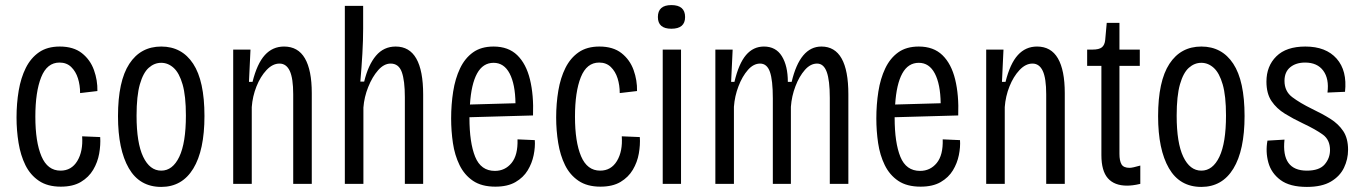

<svg xmlns="http://www.w3.org/2000/svg" viewBox="-20 -723 5357 755"><path d="M219 11Q167 11 133 -12Q99 -35 80 -73.5Q61 -112 53 -161Q45 -210 45 -261Q45 -316 53.5 -366.5Q62 -417 81.5 -456Q101 -495 133.5 -517.5Q166 -540 215 -540Q269 -540 302 -514Q335 -488 349.5 -447.5Q364 -407 363 -365L295 -357Q295 -388 286.5 -415Q278 -442 260 -459.5Q242 -477 214 -477Q165 -477 142 -419.5Q119 -362 119 -264Q119 -165 143 -108.5Q167 -52 218 -52Q261 -52 284 -90Q307 -128 303 -187L374 -184Q376 -153 370 -119Q364 -85 346.5 -55.5Q329 -26 298 -7.5Q267 11 219 11Z M614 12Q529 12 486.5 -61.5Q444 -135 444 -266Q444 -404 488.5 -472Q533 -540 614 -540Q695 -540 739.5 -472.5Q784 -405 784 -267Q784 -132 740 -60Q696 12 614 12ZM614 -52Q659 -52 685 -106.5Q711 -161 711 -269Q711 -346 698 -391Q685 -436 663 -456Q641 -476 614 -476Q587 -476 565 -456.5Q543 -437 530 -391.5Q517 -346 517 -268Q517 -161 543 -106.5Q569 -52 614 -52Z M897 0V-528H965L959 -401H973Q991 -473 1021.5 -506.5Q1052 -540 1097 -540Q1152 -540 1179 -493.5Q1206 -447 1206 -357V0H1133V-352Q1133 -415 1119.5 -444Q1106 -473 1079 -473Q1052 -473 1028 -447.5Q1004 -422 988.5 -383Q973 -344 970 -302V0Z M1336 0V-700H1408V-610Q1408 -565 1405 -512.5Q1402 -460 1397 -402H1412Q1428 -468 1458.5 -504Q1489 -540 1536 -540Q1644 -540 1644 -351V0H1572V-341Q1572 -406 1560 -439.5Q1548 -473 1516 -473Q1490 -473 1467 -447Q1444 -421 1428 -381Q1412 -341 1409 -300V0Z M1928 11Q1874 11 1840 -12Q1806 -35 1787 -74Q1768 -113 1761 -160.5Q1754 -208 1754 -257Q1754 -312 1762 -363Q1770 -414 1789 -454Q1808 -494 1840 -517Q1872 -540 1921 -540Q1979 -540 2014 -506Q2049 -472 2064 -410.5Q2079 -349 2076 -269L1826 -262V-260Q1826 -162 1848.5 -106.5Q1871 -51 1926 -51Q1966 -51 1991.5 -82Q2017 -113 2015 -175L2083 -172Q2085 -145 2078.5 -113Q2072 -81 2055 -53Q2038 -25 2007 -7Q1976 11 1928 11ZM1921 -476Q1879 -476 1856 -434Q1833 -392 1828 -312L2007 -317Q2006 -392 1984 -434Q1962 -476 1921 -476Z M2341 11Q2289 11 2255 -12Q2221 -35 2202 -73.5Q2183 -112 2175 -161Q2167 -210 2167 -261Q2167 -316 2175.5 -366.5Q2184 -417 2203.5 -456Q2223 -495 2255.5 -517.5Q2288 -540 2337 -540Q2391 -540 2424 -514Q2457 -488 2471.5 -447.5Q2486 -407 2485 -365L2417 -357Q2417 -388 2408.5 -415Q2400 -442 2382 -459.5Q2364 -477 2336 -477Q2287 -477 2264 -419.5Q2241 -362 2241 -264Q2241 -165 2265 -108.5Q2289 -52 2340 -52Q2383 -52 2406 -90Q2429 -128 2425 -187L2496 -184Q2498 -153 2492 -119Q2486 -85 2468.5 -55.5Q2451 -26 2420 -7.5Q2389 11 2341 11Z M2586 0V-528H2658V0ZM2620 -610Q2567 -610 2567 -656Q2567 -703 2620 -703Q2674 -703 2674 -656Q2674 -610 2620 -610Z M2793 0V-528H2861L2855 -401H2868Q2885 -473 2913.5 -506.5Q2942 -540 2984 -540Q3031 -540 3054.5 -502Q3078 -464 3078 -401H3093Q3126 -540 3210 -540Q3316 -540 3316 -352V0H3243V-338Q3243 -407 3231 -440Q3219 -473 3193 -473Q3167 -473 3145 -448Q3123 -423 3108 -384Q3093 -345 3090 -303V0H3019V-336Q3019 -408 3007.5 -440.5Q2996 -473 2969 -473Q2943 -473 2921 -448Q2899 -423 2884 -384Q2869 -345 2866 -303V0Z M3600 11Q3546 11 3512 -12Q3478 -35 3459 -74Q3440 -113 3433 -160.5Q3426 -208 3426 -257Q3426 -312 3434 -363Q3442 -414 3461 -454Q3480 -494 3512 -517Q3544 -540 3593 -540Q3651 -540 3686 -506Q3721 -472 3736 -410.5Q3751 -349 3748 -269L3498 -262V-260Q3498 -162 3520.5 -106.5Q3543 -51 3598 -51Q3638 -51 3663.5 -82Q3689 -113 3687 -175L3755 -172Q3757 -145 3750.5 -113Q3744 -81 3727 -53Q3710 -25 3679 -7Q3648 11 3600 11ZM3593 -476Q3551 -476 3528 -434Q3505 -392 3500 -312L3679 -317Q3678 -392 3656 -434Q3634 -476 3593 -476Z M3858 0V-528H3926L3920 -401H3934Q3952 -473 3982.5 -506.5Q4013 -540 4058 -540Q4113 -540 4140 -493.5Q4167 -447 4167 -357V0H4094V-352Q4094 -415 4080.5 -444Q4067 -473 4040 -473Q4013 -473 3989 -447.5Q3965 -422 3949.5 -383Q3934 -344 3931 -302V0Z M4412 7Q4362 7 4336.5 -22Q4311 -51 4311 -113V-464H4255V-528H4276Q4302 -528 4313 -537Q4324 -546 4326 -566L4332 -633H4382V-528H4462V-464H4382V-118Q4382 -91 4390 -77Q4398 -63 4422 -63Q4433 -63 4464 -72V0Q4447 4 4434.5 5.5Q4422 7 4412 7Z M4704 12Q4619 12 4576.5 -61.5Q4534 -135 4534 -266Q4534 -404 4578.5 -472Q4623 -540 4704 -540Q4785 -540 4829.5 -472.5Q4874 -405 4874 -267Q4874 -132 4830 -60Q4786 12 4704 12ZM4704 -52Q4749 -52 4775 -106.5Q4801 -161 4801 -269Q4801 -346 4788 -391Q4775 -436 4753 -456Q4731 -476 4704 -476Q4677 -476 4655 -456.5Q4633 -437 4620 -391.5Q4607 -346 4607 -268Q4607 -161 4633 -106.5Q4659 -52 4704 -52Z M5119 12Q5052 12 5015.5 -15Q4979 -42 4967.5 -84Q4956 -126 4964 -170L5031 -174Q5018 -52 5119 -52Q5168 -52 5189 -76.5Q5210 -101 5210 -133Q5210 -173 5182 -193.5Q5154 -214 5103 -238Q5065 -256 5032.5 -276Q5000 -296 4980 -325.5Q4960 -355 4960 -402Q4960 -463 4999 -501.5Q5038 -540 5113 -540Q5194 -540 5236 -492.5Q5278 -445 5269 -362L5200 -359Q5207 -413 5183.5 -445Q5160 -477 5112 -477Q5076 -477 5053.5 -458.5Q5031 -440 5031 -405Q5031 -364 5061.5 -341Q5092 -318 5139 -295Q5179 -276 5211 -256Q5243 -236 5262 -207.5Q5281 -179 5281 -134Q5281 -97 5265 -63.5Q5249 -30 5213.5 -9Q5178 12 5119 12Z"/></svg>

Font: Bricolage Grotesque 12pt Condensed Light
Style: Regular
Weight: 300
Width: 3
Designer: Mathieu Triay
Foundry: Atelier Triay
Version: Version 1.001; ttfautohint (v1.8.4.7-5d5b);gftools[0.9.33.de